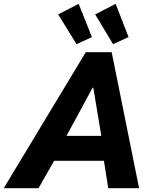

<svg xmlns="http://www.w3.org/2000/svg" viewBox="-69 -996 811 1016"><path d="M-49.3 0 384.8 -719.7H522L667 0H503.9L474.6 -184.6L472.2 -246.1L424.8 -531.7H420.9L266.1 -246.1L239.7 -184.1L134.8 0ZM145.5 -145 173.3 -276.9H559.1L532.2 -145ZM335.9 -762.2 238.8 -919.9 347.2 -975.6 417.5 -799.8ZM529.3 -762.2 434.6 -919.9 543 -975.6 611.3 -799.8Z"/></svg>

Font: Reddit Sans ExtraBold
Style: Italic
Weight: 800
Italic angle: -11.25°
Designer: Stephen Hutchings
Version: Version 1.013